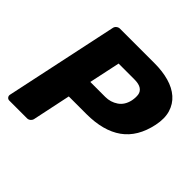

<svg xmlns="http://www.w3.org/2000/svg" viewBox="-174 -870 1041 1041"><g transform="rotate(45 346.0 -350.0)"><path d="M32 0Q22 0 16 -7.5Q10 -15 12 -25L150 -675Q152 -686 161 -693Q170 -700 180 -700H446Q507 -700 556.5 -686Q606 -672 639 -643Q672 -614 685 -570.5Q698 -527 686 -469Q662 -354 585 -299Q508 -244 379 -244H244L198 -25Q196 -15 187.5 -7.5Q179 0 168 0ZM271 -382H386Q426 -382 458.5 -404Q491 -426 501 -471Q506 -497 503 -517Q500 -537 482.5 -549Q465 -561 429 -561H309Z"/></g></svg>

Font: Rubik Light
Style: Bold Italic
Weight: 700
Italic angle: -12°
Version: Version 2.104